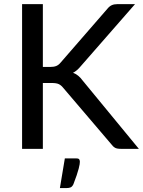

<svg xmlns="http://www.w3.org/2000/svg" viewBox="-20 -738 708 952"><path d="M89.5 0ZM192.5 -406H228Q247 -406 258.8 -410.8Q270.5 -415.5 280 -427L512 -694Q522.5 -707 534 -712.2Q545.5 -717.5 562 -717.5H649.5L381.5 -411Q362 -387 342 -377Q369 -367.5 389.5 -339L668.5 0H579Q559 0 549.5 -5.8Q540 -11.5 533 -21.5L293 -303Q283 -315.5 271.2 -321Q259.5 -326.5 236 -326.5H192.5V0H89.5V-717.5H192.5ZM359 47.5Q370.5 47.5 373.2 52.8Q376 58 376 64Q376 69 374.8 77.2Q373.5 85.5 370 98.8Q366.5 112 360.2 131Q354 150 344 175.5Q338.5 187 330.8 190.8Q323 194.5 310 194.5H277L301.5 47.5Z"/></svg>

Font: Lato Medium
Style: Regular
Weight: 500
Designer: Lukasz Dziedzic
Foundry: tyPoland Lukasz Dziedzic
Version: Version 2.006; 2014-01-15